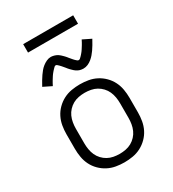

<svg xmlns="http://www.w3.org/2000/svg" viewBox="-215 -1020 1030 1144"><g transform="rotate(-30 300.0 -448.0)"><path d="M300 8Q271 8 242 3Q213 -2 187 -15.5Q161 -29 140 -50Q119 -71 106 -97Q93 -123 88 -152Q83 -181 83 -210V-310Q83 -339 88 -368Q93 -397 106 -423Q119 -449 140 -470Q161 -491 187 -504.5Q213 -518 242 -523Q271 -528 300 -528Q329 -528 358 -523Q387 -518 413 -504.5Q439 -491 460 -470Q481 -449 494 -423Q507 -397 512 -368Q517 -339 517 -310V-210Q517 -181 512 -152Q507 -123 494 -97Q481 -71 460 -50Q439 -29 413 -15.5Q387 -2 358 3Q329 8 300 8ZM300 -50Q321 -50 342 -54Q363 -58 381 -68Q399 -78 413.5 -93.5Q428 -109 436.5 -128Q445 -147 448.5 -168Q452 -189 452 -210V-310Q452 -331 448.5 -352Q445 -373 436.5 -392Q428 -411 413.5 -426.5Q399 -442 381 -452Q363 -462 342 -466Q321 -470 300 -470Q279 -470 258 -466Q237 -462 219 -452Q201 -442 186.5 -426.5Q172 -411 163.5 -392Q155 -373 151.5 -352Q148 -331 148 -310V-210Q148 -189 151.5 -168Q155 -147 163.5 -128Q172 -109 186.5 -93.5Q201 -78 219 -68Q237 -58 258 -54Q279 -50 300 -50ZM367 -598Q361 -598 354.5 -599Q348 -600 342.5 -601.5Q337 -603 331 -606Q325 -609 320 -612.5Q315 -616 310.5 -620Q306 -624 301.5 -628.5Q297 -633 292.5 -637.5Q288 -642 284.5 -646.5Q281 -651 277 -656Q273 -661 268.5 -666Q264 -671 260 -676Q256 -681 252 -684.5Q248 -688 243 -693Q238 -698 233 -698Q227 -698 223 -694Q219 -690 213.5 -684.5Q208 -679 205.5 -676Q203 -673 200 -669.5Q197 -666 193.5 -661.5Q190 -657 186.5 -651.5Q183 -646 179.5 -640.5Q176 -635 172 -628.5Q168 -622 164 -614.5Q160 -607 156 -599L99 -627Q109 -645 118 -660.5Q127 -676 136 -688.5Q145 -701 153.5 -711.5Q162 -722 174.5 -732Q187 -742 202 -749Q217 -756 233 -756Q239 -756 245.5 -754.5Q252 -753 257.5 -751.5Q263 -750 269 -747Q275 -744 280 -740.5Q285 -737 289.5 -733Q294 -729 298.5 -724.5Q303 -720 307.5 -715.5Q312 -711 315.5 -706.5Q319 -702 323 -697Q327 -692 331.5 -687Q336 -682 340 -677Q344 -672 348 -668.5Q352 -665 357 -660.5Q362 -656 367 -656Q373 -656 377 -659.5Q381 -663 386.5 -668.5Q392 -674 394.5 -677Q397 -680 400 -683.5Q403 -687 406.5 -691.5Q410 -696 413.5 -701.5Q417 -707 420.5 -712.5Q424 -718 428 -724.5Q432 -731 436 -738.5Q440 -746 444 -754L501 -726Q491 -708 482 -692.5Q473 -677 464 -664.5Q455 -652 446.5 -642Q438 -632 425.5 -621.5Q413 -611 398 -604.5Q383 -598 367 -598ZM128 -846V-904H472V-846Z"/></g></svg>

Font: Iosevka SS04 Light Extended
Style: Regular
Weight: 300
Width: 7
Monospace: yes
Designer: Belleve Invis
Foundry: Belleve Invis
Version: Version 19.0.0; ttfautohint (v1.8.4)